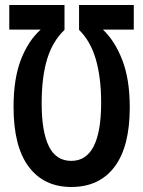

<svg xmlns="http://www.w3.org/2000/svg" viewBox="-20 -734 570 765"><path d="M513 -714V-616H390Q437 -572 467 -495.5Q497 -419 497 -306Q497 -150 436.5 -69.5Q376 11 264 11Q155 11 94.5 -69.5Q34 -150 34 -308Q34 -420 63 -495.5Q92 -571 142 -616H17V-714H237V-615Q189 -569 167.5 -497.5Q146 -426 146 -322Q146 -210 174.5 -151.5Q203 -93 264 -93Q383 -93 383 -325Q383 -424 362 -497Q341 -570 295 -615V-714Z"/></svg>

Font: Noto Sans Mono Condensed SemiBold
Style: Regular
Weight: 600
Width: 3
Designer: Monotype Design Team
Foundry: Monotype Imaging Inc.
Version: Version 2.014